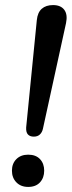

<svg xmlns="http://www.w3.org/2000/svg" viewBox="-20 -732 282 756"><path d="M113 -194Q98 -194 90 -202.5Q82 -211 83 -230L125 -653Q128 -683 144.5 -697.5Q161 -712 189 -712Q219 -712 233 -693.5Q247 -675 240 -641L149 -225Q146 -211 137 -202.5Q128 -194 113 -194ZM91 4Q62 4 44.5 -14Q27 -32 27 -60Q27 -88 44.5 -105.5Q62 -123 91 -123Q121 -123 137.5 -105.5Q154 -88 154 -60Q154 -32 137.5 -14Q121 4 91 4Z"/></svg>

Font: Nunito ExtraLight SemiBold
Style: Italic
Weight: 600
Italic angle: -9°
Version: Version 3.602